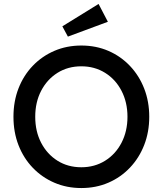

<svg xmlns="http://www.w3.org/2000/svg" viewBox="-20 -940 822 970"><path d="M391 10Q317 10 254.5 -17Q192 -44 145.5 -92.5Q99 -141 73.5 -206.5Q48 -272 48 -350Q48 -428 73.5 -493.5Q99 -559 145.5 -607.5Q192 -656 254.5 -683Q317 -710 391 -710Q465 -710 527.5 -683Q590 -656 636.5 -607Q683 -558 708.5 -492.5Q734 -427 734 -350Q734 -273 708.5 -207.5Q683 -142 636.5 -93Q590 -44 527.5 -17Q465 10 391 10ZM391 -95Q458 -95 511 -128Q564 -161 594 -219Q624 -277 624 -350Q624 -423 594 -481Q564 -539 511 -572Q458 -605 391 -605Q323 -605 270.5 -572Q218 -539 188 -481.5Q158 -424 158 -350Q158 -276 188 -218.5Q218 -161 270.5 -128Q323 -95 391 -95ZM323 -755 295 -807 478 -920 525 -830Z"/></svg>

Font: Readex Pro
Style: Regular
Weight: 400
Designer: Bonnie Shaver-Troup, Thomas Jockin
Foundry: Lexend
Version: Version 1.204; ttfautohint (v1.8.4.7-5d5b)